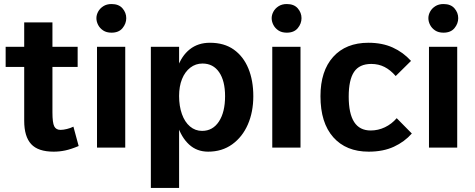

<svg xmlns="http://www.w3.org/2000/svg" viewBox="-20 -732 2353 952"><path d="M370 -8Q332 8 303.5 14Q275 20 246 20Q169 20 134.5 -17.5Q100 -55 100 -133V-621H240V-175Q240 -123 249 -105.5Q258 -88 280 -88Q294 -88 312 -92.5Q330 -97 344 -104ZM8 -500H365V-400H8Z M461 -500H601V0H461ZM458 -642Q458 -658 466.5 -674Q475 -690 492 -701Q509 -712 533 -712Q569 -712 587.5 -690.5Q606 -669 606 -642Q606 -615 587.5 -592.5Q569 -570 533 -570Q508 -570 491.5 -581Q475 -592 466.5 -608.5Q458 -625 458 -642Z M728 -500H868V200H728ZM1012 20Q956 20 917.5 -15.5Q879 -51 859 -113.5Q839 -176 839 -255Q839 -336 859.5 -395.5Q880 -455 921 -487.5Q962 -520 1021 -520Q1092 -520 1139.5 -486Q1187 -452 1211.5 -392.5Q1236 -333 1236 -255Q1236 -177 1209 -115Q1182 -53 1131.5 -16.5Q1081 20 1012 20ZM982 -83Q1035 -83 1065.5 -129.5Q1096 -176 1096 -255Q1096 -331 1066.5 -374Q1037 -417 984 -417Q950 -417 923.5 -396.5Q897 -376 882.5 -340Q868 -304 868 -256Q868 -206 882 -166.5Q896 -127 922 -105Q948 -83 982 -83Z M1330 -500H1470V0H1330ZM1327 -642Q1327 -658 1335.5 -674Q1344 -690 1361 -701Q1378 -712 1402 -712Q1438 -712 1456.5 -690.5Q1475 -669 1475 -642Q1475 -615 1456.5 -592.5Q1438 -570 1402 -570Q1377 -570 1360.5 -581Q1344 -592 1335.5 -608.5Q1327 -625 1327 -642Z M2022 -70Q1986 -29 1933 -4.5Q1880 20 1808 20Q1696 20 1632.5 -51.5Q1569 -123 1569 -255Q1569 -380 1632 -450Q1695 -520 1807 -520Q1875 -520 1927 -496.5Q1979 -473 2018 -430L1942 -355Q1916 -385 1886.5 -400Q1857 -415 1821 -415Q1762 -415 1735.5 -375.5Q1709 -336 1709 -253Q1709 -169 1736 -127Q1763 -85 1818 -85Q1855 -85 1888.5 -101Q1922 -117 1947 -146Z M2107 -500H2247V0H2107ZM2104 -642Q2104 -658 2112.5 -674Q2121 -690 2138 -701Q2155 -712 2179 -712Q2215 -712 2233.5 -690.5Q2252 -669 2252 -642Q2252 -615 2233.5 -592.5Q2215 -570 2179 -570Q2154 -570 2137.5 -581Q2121 -592 2112.5 -608.5Q2104 -625 2104 -642Z"/></svg>

Font: Moderustic SemiBold
Style: Regular
Weight: 600
Designer: Tural Alisoy
Foundry: TAFT Foundry
Version: Version 2.120